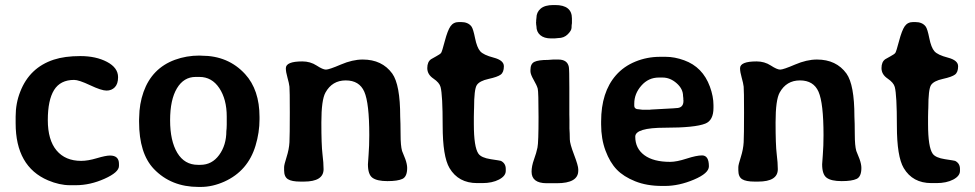

<svg xmlns="http://www.w3.org/2000/svg" viewBox="-20 -719 3835 755"><path d="M277.8 9.3H255.4Q213.9 9.3 168.9 -9.8Q41.5 -64 41.5 -234.4V-257.8Q41.5 -259.3 41.5 -260.7Q41.5 -313 59.6 -358.4Q96.2 -453.1 191.4 -484.4Q234.4 -498.5 295.9 -498.5Q357.4 -498.5 400.9 -475.6Q444.3 -452.6 444.3 -415.5Q444.3 -389.2 431.6 -376Q418.9 -362.8 398.9 -362.8Q378.9 -362.8 334.5 -383.8Q290 -404.8 271.5 -404.8Q217.3 -404.8 192.6 -365Q168 -325.2 168 -246.8Q168 -168.5 202.4 -127.4Q236.8 -86.4 299.3 -86.4Q325.7 -86.4 360.8 -96.9Q396 -107.4 412.6 -107.4Q447.8 -107.4 447.8 -74.7V-66.4Q447.8 -41.5 391.1 -16.1Q334.5 9.3 277.8 9.3Z M758.3 -70.8H768.1Q813.5 -70.8 841.8 -109.6Q870.1 -148.4 870.1 -203.6L871.1 -213.9L871.6 -229V-260.7Q871.6 -328.6 842.3 -372.6Q813 -416.5 764.2 -416.5H749.5Q702.6 -416.5 675.8 -371.8Q648.9 -327.1 648.9 -246.1Q648.9 -165 677.2 -117.9Q705.6 -70.8 758.3 -70.8ZM769.5 16.1H760.7Q652.8 16.1 585 -54.7Q526.9 -115.7 526.9 -240.2V-249L527.3 -257.8Q527.8 -310.1 544.4 -357.4Q577.6 -450.7 668 -483.9Q713.4 -500.5 764.2 -500.5L772.9 -500Q877.4 -500 943.8 -427.7Q1000.5 -365.7 1000.5 -258.8V-250Q1000.5 -198.2 984.9 -146.5Q955.1 -46.9 862.3 -4.9Q815.4 16.1 769.5 16.1Z M1406.2 -484.9Q1482.4 -484.9 1522.5 -429.7Q1553.7 -385.7 1553.7 -260.7L1554.7 -232.4L1555.2 -190.4Q1555.2 -146 1561 -125.5L1573.7 -93.8Q1581.1 -73.2 1581.1 -58.6Q1581.1 -24.4 1562.5 -15.6Q1543.9 -6.8 1503.4 -6.8Q1462.9 -6.8 1444.8 -19.8Q1426.8 -32.7 1426.8 -72.8Q1426.8 -76.7 1429.4 -110.8Q1432.1 -145 1432.1 -187.5Q1432.1 -313.5 1412.6 -358.2Q1393.1 -402.8 1339.6 -402.8Q1286.1 -402.8 1259.8 -355Q1243.7 -326.2 1243.7 -237.5Q1243.7 -148.9 1248 -113.8Q1252.4 -78.1 1252.4 -53.7Q1252.4 -4.9 1174.8 -4.9H1161.6Q1127 -4.9 1112.1 -14.4Q1097.2 -23.9 1097.2 -49.3V-62Q1097.2 -70.8 1106.9 -101.3Q1116.7 -131.8 1118.2 -159.4Q1119.6 -187 1119.6 -275.9Q1119.6 -364.7 1118.2 -378.2Q1116.7 -391.6 1110.4 -413.8Q1104 -436 1104 -450.7Q1104 -477.5 1168.9 -477.5Q1200.2 -477.5 1224.9 -461.4Q1249.5 -445.3 1261.7 -445.3Q1273.9 -445.3 1320.1 -465.1Q1366.2 -484.9 1406.2 -484.9Z M1712.4 -377Q1708 -394 1684.1 -410.2Q1660.2 -426.3 1660.2 -451.2Q1660.2 -476.1 1675.3 -486.3Q1678.7 -488.8 1694.8 -497.3Q1710.9 -505.9 1714.6 -511Q1718.3 -516.1 1729.2 -557.9Q1740.2 -599.6 1751.7 -616Q1763.2 -632.3 1784.7 -632.3H1793Q1820.8 -632.3 1834 -614.7Q1840.8 -605.5 1848.1 -568.8Q1855.5 -532.2 1868.2 -517.6Q1880.9 -502.9 1921.1 -492.4Q1961.4 -481.9 1961.4 -458.5Q1961.4 -435.1 1949.2 -425.8Q1937 -416.5 1901.4 -408.7Q1865.7 -400.9 1855 -384.5Q1844.2 -368.2 1844.2 -293.9L1843.8 -283.7Q1843.3 -273.4 1843.3 -259.8V-231Q1843.3 -140.6 1861.3 -114.7Q1872.6 -98.6 1909.9 -93Q1947.3 -87.4 1949.7 -86.4Q1968.8 -76.7 1968.8 -54.7V-46.9Q1968.8 -26.9 1942.1 -12.9Q1915.5 1 1876.5 1H1856.4Q1782.7 1 1747.6 -58.1Q1720.7 -103.5 1720.7 -224.6Q1720.7 -345.7 1712.4 -377Z M2155.8 -699.2H2163.1Q2229 -699.2 2229 -646.5V-627.9Q2227.5 -620.6 2227.5 -609.9Q2227.5 -599.1 2212.6 -584.2Q2197.8 -569.3 2174.8 -569.3L2160.6 -567.9H2147Q2119.6 -567.9 2104.5 -580.8Q2089.4 -593.8 2089.4 -615.7Q2088.4 -619.6 2088.4 -622.6L2087.9 -631.8L2088.4 -634.3Q2088.4 -636.7 2088.4 -639.2L2089.4 -648.4Q2089.4 -670.9 2106 -685.1Q2122.6 -699.2 2155.8 -699.2ZM2128.9 1.5Q2070.3 1 2070.3 -43.9Q2070.3 -65.4 2079.8 -91.8Q2089.4 -118.2 2093.5 -138.7Q2097.7 -159.2 2097.7 -258.5Q2097.7 -357.9 2094.5 -370.4Q2091.3 -382.8 2078.6 -404.8Q2065.9 -426.8 2065.9 -438.5V-444.3Q2065.9 -468.3 2081.5 -475.8Q2097.2 -483.4 2134.8 -483.4L2155.3 -484.9H2175.3Q2210.9 -484.9 2216.8 -456.1Q2218.8 -446.8 2218.8 -373.5V-269L2219.2 -248.5V-213.9L2220.2 -193.8Q2220.7 -187 2220.7 -170.7Q2220.7 -154.3 2237.3 -110.8Q2253.9 -67.4 2253.9 -53.2V-47.9Q2253.9 1.5 2169.4 1.5Z M2667.5 -321.8V-324.7L2667 -327.6V-333Q2666 -338.9 2666 -341.3Q2666 -369.6 2640.6 -391.8Q2615.2 -414.1 2585.4 -414.1H2570.8Q2529.8 -414.1 2502 -382.3Q2474.1 -350.6 2474.1 -311.5V-303.7Q2474.1 -289.1 2493.2 -289.1L2505.4 -287.6H2536.1L2538.6 -288.1L2627.9 -293L2638.2 -293.9Q2667.5 -293.9 2667.5 -321.8ZM2478 -181.6Q2478 -135.3 2513.7 -108.9Q2549.3 -82.5 2615.2 -82.5Q2640.6 -82.5 2679.7 -95.2Q2718.8 -107.9 2740.7 -107.9Q2767.6 -107.9 2767.6 -64.9Q2767.6 -37.6 2708.7 -12.7Q2649.9 12.2 2594.7 12.2H2583.5Q2523.4 12.2 2477.8 -6.1Q2432.1 -24.4 2405.3 -52.2Q2378.4 -80.1 2361.1 -126.5Q2343.8 -172.9 2343.8 -229.5V-241.2Q2343.8 -356.4 2401.9 -422.9Q2432.6 -458 2478.5 -476.8Q2524.4 -495.6 2575.2 -495.6H2598.1Q2632.8 -495.6 2670.4 -481.9Q2743.2 -455.6 2771.5 -378.4Q2785.6 -339.8 2785.6 -305.7V-294.9Q2785.6 -245.6 2753.4 -232.9Q2712.9 -216.8 2595.5 -216.8Q2478 -216.8 2478 -181.6Z M3192.4 -484.9Q3268.6 -484.9 3308.6 -429.7Q3339.8 -385.7 3339.8 -260.7L3340.8 -232.4L3341.3 -190.4Q3341.3 -146 3347.2 -125.5L3359.9 -93.8Q3367.2 -73.2 3367.2 -58.6Q3367.2 -24.4 3348.6 -15.6Q3330.1 -6.8 3289.6 -6.8Q3249 -6.8 3231 -19.8Q3212.9 -32.7 3212.9 -72.8Q3212.9 -76.7 3215.6 -110.8Q3218.3 -145 3218.3 -187.5Q3218.3 -313.5 3198.7 -358.2Q3179.2 -402.8 3125.7 -402.8Q3072.3 -402.8 3045.9 -355Q3029.8 -326.2 3029.8 -237.5Q3029.8 -148.9 3034.2 -113.8Q3038.6 -78.1 3038.6 -53.7Q3038.6 -4.9 2960.9 -4.9H2947.8Q2913.1 -4.9 2898.2 -14.4Q2883.3 -23.9 2883.3 -49.3V-62Q2883.3 -70.8 2893.1 -101.3Q2902.8 -131.8 2904.3 -159.4Q2905.8 -187 2905.8 -275.9Q2905.8 -364.7 2904.3 -378.2Q2902.8 -391.6 2896.5 -413.8Q2890.1 -436 2890.1 -450.7Q2890.1 -477.5 2955.1 -477.5Q2986.3 -477.5 3011 -461.4Q3035.6 -445.3 3047.9 -445.3Q3060.1 -445.3 3106.2 -465.1Q3152.3 -484.9 3192.4 -484.9Z M3498.5 -377Q3494.1 -394 3470.2 -410.2Q3446.3 -426.3 3446.3 -451.2Q3446.3 -476.1 3461.4 -486.3Q3464.8 -488.8 3481 -497.3Q3497.1 -505.9 3500.7 -511Q3504.4 -516.1 3515.4 -557.9Q3526.4 -599.6 3537.8 -616Q3549.3 -632.3 3570.8 -632.3H3579.1Q3606.9 -632.3 3620.1 -614.7Q3627 -605.5 3634.3 -568.8Q3641.6 -532.2 3654.3 -517.6Q3667 -502.9 3707.3 -492.4Q3747.6 -481.9 3747.6 -458.5Q3747.6 -435.1 3735.4 -425.8Q3723.1 -416.5 3687.5 -408.7Q3651.9 -400.9 3641.1 -384.5Q3630.4 -368.2 3630.4 -293.9L3629.9 -283.7Q3629.4 -273.4 3629.4 -259.8V-231Q3629.4 -140.6 3647.5 -114.7Q3658.7 -98.6 3696 -93Q3733.4 -87.4 3735.8 -86.4Q3754.9 -76.7 3754.9 -54.7V-46.9Q3754.9 -26.9 3728.3 -12.9Q3701.7 1 3662.6 1H3642.6Q3568.8 1 3533.7 -58.1Q3506.8 -103.5 3506.8 -224.6Q3506.8 -345.7 3498.5 -377Z"/></svg>

Font: Averia Libre
Style: Bold
Weight: 700
Version: Version 1.002